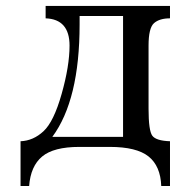

<svg xmlns="http://www.w3.org/2000/svg" viewBox="-20 -493 638 643"><path d="M549.3 129.9H520Q517.6 63 477.5 31Q437.5 -1 347.7 -1H245.6Q159.7 -1 121.1 31.2Q82.5 63.5 77.6 129.9H48.8V-20Q91.3 -21.5 125.7 -53.5Q160.2 -85.4 186.5 -178.7Q212.9 -272 212.9 -340.3Q212.9 -428.7 132.8 -431.6V-473.1H549.3V-431.6Q514.2 -431.6 495.8 -415.5Q477.5 -399.4 477.5 -340.3V-128.9Q477.5 -55.2 490.2 -38.3Q502.9 -21.5 549.3 -20ZM392.1 -34.7V-439.5H246.6V-411.1Q246.6 -158.2 155.3 -34.7Z"/></svg>

Font: Almanac
Style: Regular
Weight: 400
Designer: Eden's Almanac
Version: Version 3.501;March 28, 2021;FontCreator 13.0.0.2683 64-bit